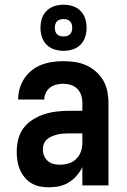

<svg xmlns="http://www.w3.org/2000/svg" viewBox="-20 -788 540 816"><path d="M189 8Q169 8 150 4.5Q131 1 114 -9Q97 -19 84.5 -34.5Q72 -50 64.5 -67.5Q57 -85 54 -104.5Q51 -124 51 -143Q51 -170 57.5 -196Q64 -222 79.5 -243Q95 -264 117.5 -278.5Q140 -293 165 -301.5Q190 -310 216.5 -313.5Q243 -317 269 -317H330V-351Q330 -368 325 -383.5Q320 -399 308.5 -410.5Q297 -422 281 -427Q265 -432 248 -432Q234 -432 219.5 -428.5Q205 -425 193 -416Q181 -407 174.5 -393Q168 -379 168 -365H57Q57 -388 63.5 -411Q70 -434 83 -454Q96 -474 115 -489Q134 -504 156 -512.5Q178 -521 201.5 -524.5Q225 -528 248 -528Q273 -528 298 -524.5Q323 -521 345.5 -511Q368 -501 387 -484.5Q406 -468 418.5 -446.5Q431 -425 436 -400.5Q441 -376 441 -351V0H330V-78Q325 -68 323.5 -65.5Q322 -63 319 -58.5Q316 -54 312.5 -49.5Q309 -45 305.5 -41Q302 -37 298 -33Q294 -29 290 -25.5Q286 -22 281.5 -19Q277 -16 272.5 -13Q268 -10 263 -7.5Q258 -5 253 -3Q248 -1 242.5 0.5Q237 2 232 3.5Q227 5 221.5 5.5Q216 6 210.5 6.5Q205 7 199.5 7.5Q194 8 189 8ZM234 -88Q253 -88 271.5 -93.5Q290 -99 303.5 -112Q317 -125 323.5 -143Q330 -161 330 -180V-221H269Q257 -221 245.5 -220Q234 -219 222.5 -216Q211 -213 200 -208.5Q189 -204 180 -196Q171 -188 166.5 -177Q162 -166 162 -154Q162 -140 167 -127Q172 -114 182.5 -104.5Q193 -95 206.5 -91.5Q220 -88 234 -88ZM250 -572Q230 -572 211 -578Q192 -584 178 -598Q164 -612 158 -631Q152 -650 152 -670Q152 -690 158 -709Q164 -728 178 -742Q192 -756 211 -762Q230 -768 250 -768Q270 -768 289 -762Q308 -756 322 -742Q336 -728 342 -709Q348 -690 348 -670Q348 -650 342 -631Q336 -612 322 -598Q308 -584 289 -578Q270 -572 250 -572ZM250 -633Q257 -633 264.5 -635Q272 -637 277.5 -642.5Q283 -648 285 -655.5Q287 -663 287 -670Q287 -677 285 -684.5Q283 -692 277.5 -697.5Q272 -703 264.5 -705Q257 -707 250 -707Q243 -707 235.5 -705Q228 -703 222.5 -697.5Q217 -692 215 -684.5Q213 -677 213 -670Q213 -663 215 -655.5Q217 -648 222.5 -642.5Q228 -637 235.5 -635Q243 -633 250 -633Z"/></svg>

Font: Iosevka SS08 Regular
Style: Bold
Weight: 700
Monospace: yes
Designer: Belleve Invis
Foundry: Belleve Invis
Version: Version 16.3.4; ttfautohint (v1.8.4)